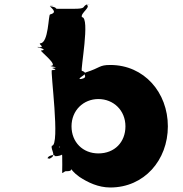

<svg xmlns="http://www.w3.org/2000/svg" viewBox="-20 -816 812 851"><path d="M724 -256C724 -406 619 -528 469 -528C418 -528 427 -516 360 -495C342 -487 378 -473 336 -465C328 -465 371 -466 333 -466C328 -474 381 -490 343 -502C335 -502 381 -740 343 -740C335 -758 389 -787 361 -796C353 -796 400 -795 362 -795C344 -785 362 -777 306 -777H237C218 -777 242 -782 200 -789C192 -789 240 -790 202 -790C199 -784 242 -762 202 -752C194 -752 196 -624 158 -624C148 -620 187 -605 146 -605C138 -605 184 -608 146 -608C141 -608 197 -596 162 -592C154 -592 243 -524 205 -524C197 -522 248 -517 212 -518C204 -518 251 -514 213 -514C203 -514 248 -507 210 -505C202 -505 248 -170 210 -170C202 -152 239 -121 192 -112C184 -112 229 -114 191 -114C191 -124 213 -131 224 -128C204 -120 278 -118 278 -166C288 -214 306 -210 290 -205C268 -205 265 -203 256 -175C242 -153 236 -169 246 -165C255 -150 256 -148 256 -86C256 -35 252 -49 270 -57C291 -57 295 -59 295 -66C298 -65 305 -51 332 -32C370 -7 416 15 469 15C619 15 724 -106 724 -256ZM536 -256C536 -186 488 -136 416 -136C347 -136 297 -186 297 -256C297 -327 350 -377 416 -377C483 -377 536 -327 536 -256Z"/></svg>

Font: Hussar Przerywany
Style: Regular
Weight: 400
Foundry: Cannot Into Space Fonts
Version: Version 0.982